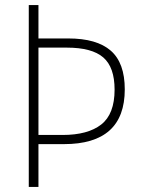

<svg xmlns="http://www.w3.org/2000/svg" viewBox="-20 -734 555 754"><path d="M470 -383Q470 -168 231 -168H131V0H93V-714H131V-583H248Q360 -583 415 -535Q470 -487 470 -383ZM226 -204Q325 -204 377.5 -245Q430 -286 430 -382Q430 -470 385.5 -508.5Q341 -547 242 -547H131V-204Z"/></svg>

Font: Noto Sans Arabic SemCond ExtLt
Style: Regular
Weight: 200
Width: 4
Designer: Monotype Design Team, Nadine Chahine, Nizar Qandah and Khaled Hosny
Foundry: Monotype Imaging Inc.
Version: Version 2.012; ttfautohint (v1.8.4.7-5d5b)